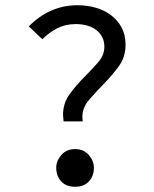

<svg xmlns="http://www.w3.org/2000/svg" viewBox="-20 -702 590 734"><path d="M195 -61Q195 -29 214 -8.5Q233 12 267 12Q301 12 320 -8.5Q339 -29 339 -61Q339 -87 319.5 -109.5Q300 -132 267 -132Q234 -132 214.5 -109.5Q195 -87 195 -61ZM296 -238Q296 -243 295.5 -247Q295 -251 295 -256Q295 -291 321 -321Q347 -351 377.5 -382Q408 -413 434 -448.5Q460 -484 460 -531Q460 -569 444.5 -597.5Q429 -626 403 -645Q377 -664 344.5 -673Q312 -682 277 -682Q222 -682 175 -661Q128 -640 90 -601L142 -552Q169 -579 200 -594.5Q231 -610 270 -610Q291 -610 310.5 -605Q330 -600 345 -589.5Q360 -579 369.5 -562.5Q379 -546 379 -523Q379 -491 354.5 -463Q330 -435 300 -405Q270 -375 245.5 -341Q221 -307 221 -263Q221 -257 222 -250Q223 -243 223 -238Z"/></svg>

Font: Codetta
Style: Regular
Weight: 400
Italic angle: -11°
Designer: Ulrich Proeller
Foundry: PROSA GmbH
Version: Version 2.00;September 29, 2018;FontCreator 11.5.0.2427 64-b